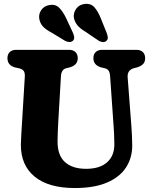

<svg xmlns="http://www.w3.org/2000/svg" viewBox="-20 -958 786 994"><path d="M568 -306.5 550 -564Q548.5 -583.5 542.2 -592.2Q536 -601 523 -604.5L504 -609Q463.5 -620.5 463.5 -657Q463.5 -676.5 475.2 -688.2Q487 -700 508.5 -700H686.5Q708 -700 719.8 -688.2Q731.5 -676.5 731.5 -657Q731.5 -637.5 720.8 -626.5Q710 -615.5 691 -609.5L672 -604.5Q637.5 -594.5 641 -556L660 -307.5Q664 -256 664.5 -206Q665 -142 633 -92Q601 -42 534.8 -13.2Q468.5 15.5 367.5 15.5Q231.5 15.5 159.5 -43.5Q87.5 -102.5 88 -209.5Q88.5 -230 90.5 -266Q92.5 -302 94.5 -331L108.5 -562Q109.5 -580.5 103 -590.2Q96.5 -600 78.5 -604.5L59.5 -608.5Q18.5 -619 18.5 -657Q18.5 -676.5 30.2 -688.2Q42 -700 63.5 -700H337.5Q359 -700 370.8 -688.2Q382.5 -676.5 382.5 -657Q382.5 -621 342 -609.5L322 -604.5Q297.5 -598 295.5 -563L281.5 -324.5Q280 -295 279 -270.8Q278 -246.5 278 -228.5Q277 -154.5 316 -119.2Q355 -84 425.5 -84Q497.5 -84 535.2 -118.5Q573 -153 572 -213.5Q571.5 -245.5 570.5 -266Q569.5 -286.5 568 -306.5ZM502.5 -861.5 532.5 -787Q537 -775 538 -764.8Q539 -754.5 531 -746.5Q523.5 -739.5 512 -740.2Q500.5 -741 490.5 -747.5L423.5 -793Q394 -810.5 380 -828Q366 -845.5 362 -868.5Q360 -893 375 -913.5Q390 -934 418 -937.5Q450.5 -941.5 469.5 -919.5Q488.5 -897.5 502.5 -861.5ZM323.5 -861.5 357.5 -788.5Q362.5 -777 364 -766.8Q365.5 -756.5 358.5 -748Q351 -740.5 339.8 -740.5Q328.5 -740.5 318 -746L249 -788Q218.5 -804 203.2 -820Q188 -836 183.5 -859.5Q179 -883.5 193 -905Q207 -926.5 234 -931.5Q266.5 -938 286.8 -917.5Q307 -897 323.5 -861.5Z"/></svg>

Font: Fraunces 72pt SuperSoft
Style: Bold
Weight: 700
Version: Version 1.000;[0bf87f6ff]